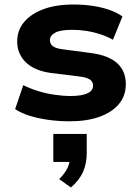

<svg xmlns="http://www.w3.org/2000/svg" viewBox="-20 -526 614 850"><path d="M289 11Q239 11 193.5 4.5Q148 -2 111 -13.5Q74 -25 47 -43L83 -149Q113 -134 148.5 -123Q184 -112 221.5 -106.5Q259 -101 293 -101Q341 -101 366.5 -112.5Q392 -124 392 -147Q392 -164 378.5 -173.5Q365 -183 335 -187L205 -203Q132 -213 94 -250.5Q56 -288 56 -342Q56 -391 86 -427.5Q116 -464 171.5 -485Q227 -506 305 -506Q350 -506 390.5 -500Q431 -494 465 -482Q499 -470 522 -453L480 -350Q455 -364 425 -374Q395 -384 363 -389Q331 -394 300 -394Q248 -394 224.5 -381.5Q201 -369 201 -348Q201 -332 213.5 -322Q226 -312 256 -308L384 -291Q460 -281 498.5 -246.5Q537 -212 537 -153Q537 -102 506.5 -65.5Q476 -29 420.5 -9Q365 11 289 11ZM294 304 242 267Q268 241 279 217Q290 193 290 170L321 191H216V67H364V152Q364 197 348 234Q332 271 294 304Z"/></svg>

Font: Nunito Sans 10pt SemiExpanded ExtraBold
Style: Regular
Weight: 800
Width: 6
Designer: Vernon Adams
Foundry: Vernon Adams
Version: Version 3.101;gftools[0.9.27]